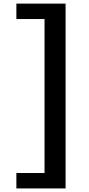

<svg xmlns="http://www.w3.org/2000/svg" viewBox="-20 -954 501 1082"><path d="M349.6 -933.6H72.3V-846.7H231V21H72.3V107.9H349.6Z"/></svg>

Font: Tauri
Style: Regular
Weight: 400
Designer: Yvonne Schüttler
Foundry: Yvonne Schüttler
Version: Version 1.003; ttfautohint (v0.93.8-669f) -l 13 -r 13 -G 200